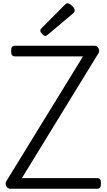

<svg xmlns="http://www.w3.org/2000/svg" viewBox="-20 -1155 653 1175"><path d="M42 0Q32 0 24.5 -7.5Q17 -15 15 -25.5Q13 -36 18 -45L488 -810H71Q59 -810 53.5 -817.5Q48 -825 48 -843Q48 -861 53.5 -868Q59 -875 71 -875H559Q575 -875 583 -859.5Q591 -844 583 -830L114 -65H575Q587 -65 592.5 -58Q598 -51 598 -33Q598 -15 592.5 -7.5Q587 0 575 0ZM258 -935Q249 -935 238 -946.5Q227 -958 227 -966Q227 -970 227.5 -973Q228 -976 233 -981L376 -1125Q381 -1129 384.5 -1132Q388 -1135 393 -1135Q401 -1135 411.5 -1127.5Q422 -1120 429.5 -1110Q437 -1100 437 -1092Q437 -1086 435 -1082Q433 -1078 426 -1072L274 -944Q269 -940 265 -937.5Q261 -935 258 -935Z"/></svg>

Font: Playwrite GB S Light
Style: Regular
Weight: 300
Designer: Veronika Burian, José Scaglione
Foundry: TypeTogether
Version: Version 1.002